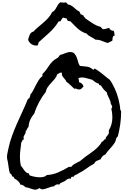

<svg xmlns="http://www.w3.org/2000/svg" viewBox="-20 -1505 1061 1651"><path d="M1021.5 -545.9Q1021.5 -490.2 1014.2 -438Q1006.8 -385.7 993.2 -332Q980.5 -322.3 977.5 -307.6Q974.6 -293 967.8 -280.3Q961.9 -269.5 952.1 -257.3Q942.4 -245.1 930.7 -231.9Q918.9 -218.8 907.2 -205.1Q895.5 -191.4 887.7 -177.7Q858.4 -168 845.7 -135.7Q830.1 -129.9 813.5 -122.6Q796.9 -115.2 790 -97.7Q753.9 -79.1 722.2 -55.2Q690.4 -31.2 653.3 -13.7Q648.4 -8.8 642.1 -6.3Q635.7 -3.9 629.4 -1Q623 2 617.7 6.3Q612.3 10.7 611.3 17.6Q607.4 17.6 606 16.1Q604.5 14.6 599.6 13.7Q588.9 19.5 589.8 32.2Q585.9 30.3 579.1 30.3Q567.4 30.3 556.2 37.6Q544.9 44.9 537.1 52.7Q525.4 58.6 510.3 64.5Q495.1 70.3 488.3 84Q484.4 80.1 476.6 80.1Q467.8 80.1 458 85.4Q448.2 90.8 443.4 97.7Q429.7 97.7 417.5 102.1Q405.3 106.4 392.6 110.8Q379.9 115.2 367.7 119.1Q355.5 123 341.8 123Q334 123 330.1 119.1Q326.2 115.2 320.3 112.3Q315.4 116.2 303.2 121.1Q291 126 285.2 126Q274.4 126 264.2 123Q253.9 120.1 243.2 116.2L222.7 109.4Q212.9 106.4 201.2 105.5Q192.4 97.7 180.2 89.4Q168 81.1 156.2 84Q151.4 69.3 141.6 58.6Q131.8 47.9 119.1 39.1Q116.2 37.1 112.8 35.6Q109.4 34.2 107.4 32.2Q102.5 29.3 98.6 20.5Q94.7 11.7 89.8 11.7Q88.9 11.7 87.4 12.7Q85.9 13.7 85 13.7Q83 4.9 79.1 -3.4Q75.2 -11.7 65.4 -13.7Q57.6 -39.1 54.7 -64.5Q51.8 -89.8 46.9 -115.2Q44.9 -123 42.5 -134.3Q40 -145.5 40 -154.3Q40 -168.9 44.4 -189.5Q48.8 -210 51.8 -225.6Q63.5 -282.2 83 -335.4Q102.5 -388.7 125.5 -441.4Q148.4 -494.1 172.9 -545.9Q197.3 -597.7 218.8 -651.4Q222.7 -651.4 223.6 -653.3L226.6 -658.2Q228.5 -661.1 230 -663.1Q231.4 -665 236.3 -665V-668Q235.4 -673.8 238.8 -677.7Q242.2 -681.6 240.2 -690.4Q255.9 -708 266.6 -730Q277.3 -752 288.6 -773.4Q299.8 -794.9 312.5 -815.4Q325.2 -835.9 344.7 -850.6V-857.4Q343.8 -862.3 345.2 -867.7Q346.7 -873 351.6 -875Q369.1 -892.6 380.9 -910.2Q392.6 -927.7 404.8 -944.8Q417 -961.9 432.1 -977.1Q447.3 -992.2 470.7 -1004.9Q481.4 -1009.8 486.3 -1019.5Q491.2 -1029.3 499 -1033.2Q502.9 -1035.2 507.3 -1035.6Q511.7 -1036.1 515.6 -1038.1Q532.2 -1043 548.8 -1050.3Q565.4 -1057.6 584 -1057.6Q607.4 -1057.6 619.6 -1044.4Q631.8 -1031.2 639.2 -1012.7Q646.5 -994.1 651.4 -973.6Q656.2 -953.1 667 -938.5Q696.3 -936.5 726.6 -932.1Q756.8 -927.7 779.3 -907.2Q781.2 -906.2 784.2 -906.2Q789.1 -906.2 789.1 -910.2Q789.1 -914.1 793.9 -914.1H796.9Q826.2 -896.5 853 -875.5Q879.9 -854.5 906.2 -832Q911.1 -828.1 916.5 -824.7Q921.9 -821.3 925.8 -816.4Q930.7 -810.5 935.1 -802.7Q939.5 -794.9 943.4 -789.1Q992.2 -704.1 1008.8 -606.4Q1010.7 -595.7 1012.2 -585.9Q1013.7 -576.2 1013.7 -567.4Q1013.7 -558.6 1017.6 -556.2Q1021.5 -553.7 1021.5 -545.9ZM946.3 -496.1Q946.3 -535.2 936.5 -571.3Q941.4 -573.2 942.9 -577.6Q944.3 -582 944.3 -586.9V-591.8L932.6 -613.3Q931.6 -627 927.2 -638.7Q922.9 -650.4 917 -662.1Q911.1 -673.8 905.8 -685.5Q900.4 -697.3 898.4 -710.9Q882.8 -722.7 870.6 -737.8Q858.4 -752.9 848.6 -769.5Q841.8 -772.5 835.9 -773.4Q830.1 -774.4 832 -784.2Q814.5 -789.1 800.3 -798.3Q786.1 -807.6 772.5 -819.3Q750 -824.2 728 -831.5Q706.1 -838.9 683.6 -838.9Q668 -838.9 653.3 -833Q658.2 -825.2 658.2 -815.9Q658.2 -806.6 660.2 -797.9Q691.4 -790 698.2 -759.8Q693.4 -756.8 689.5 -752.4Q685.5 -748 682.1 -744.6Q678.7 -741.2 673.8 -738.3Q668.9 -735.4 662.1 -735.4Q648.4 -735.4 641.1 -740.2Q633.8 -745.1 618.2 -742.2Q601.6 -756.8 585.9 -772.9Q570.3 -789.1 550.8 -801.8Q547.9 -811.5 541.5 -819.3Q535.2 -827.1 528.8 -834.5Q522.5 -841.8 517.1 -850.1Q511.7 -858.4 511.7 -869.1Q511.7 -876 512.7 -878.9Q506.8 -880.9 503.9 -880.9Q496.1 -880.9 489.3 -875.5Q482.4 -870.1 473.6 -868.2Q465.8 -844.7 451.2 -827.1Q436.5 -809.6 420.9 -793Q405.3 -776.4 392.1 -758.3Q378.9 -740.2 373 -713.9Q341.8 -674.8 315.4 -625.5Q289.1 -576.2 275.4 -529.3Q252.9 -503.9 240.2 -475.6Q227.5 -447.3 225.6 -413.1Q220.7 -410.2 217.8 -405.3L208 -385.7Q206.1 -380.9 201.2 -377.9V-373Q201.2 -365.2 198.2 -358.9Q195.3 -352.5 191.9 -346.7Q188.5 -340.8 185.5 -335.4Q182.6 -330.1 182.6 -323.2Q182.6 -315.4 186.5 -307.6Q175.8 -305.7 172.4 -296.4Q168.9 -287.1 163.1 -280.3Q159.2 -249 155.3 -216.8Q151.4 -184.6 151.4 -153.3Q151.4 -117.2 159.2 -80.1Q168 -71.3 174.8 -60.5Q181.6 -49.8 189 -40Q196.3 -30.3 205.1 -22.9Q213.9 -15.6 228.5 -13.7Q228.5 -6.8 231.4 -3.9Q234.4 -1 236.3 3.9Q256.8 10.7 279.3 15.1Q301.8 19.5 324.2 19.5Q339.8 19.5 356 15.6Q372.1 11.7 382.8 0Q432.6 -2 481.9 -23.4Q531.2 -44.9 572.3 -70.3H592.8Q603.5 -85 619.1 -94.2Q634.8 -103.5 651.4 -111.3Q654.3 -113.3 659.2 -115.2Q664.1 -117.2 667 -119.1Q677.7 -127 689 -136.7Q700.2 -146.5 711.9 -155.3Q731.4 -169.9 752 -183.6Q772.5 -197.3 791.5 -212.9Q810.5 -228.5 827.6 -246.6Q844.7 -264.6 856.4 -287.1Q862.3 -287.1 865.7 -290.5Q869.1 -293.9 871.6 -297.9Q874 -301.8 877.4 -304.7Q880.9 -307.6 887.7 -307.6Q887.7 -316.4 891.1 -322.8Q894.5 -329.1 898.9 -334.5Q903.3 -339.8 907.7 -344.7Q912.1 -349.6 916 -357.4V-384.8Q931.6 -410.2 939 -438.5Q946.3 -466.8 946.3 -496.1ZM964.8 -1208V-1198.2Q957 -1198.2 953.6 -1193.4Q950.2 -1188.5 948.7 -1182.1Q947.3 -1175.8 947.3 -1168.5Q947.3 -1161.1 946.3 -1156.2Q938.5 -1149.4 927.7 -1146Q917 -1142.6 908.2 -1134.8Q883.8 -1141.6 856 -1153.3Q828.1 -1165 802.7 -1163.1Q793.9 -1169.9 783.7 -1175.8Q773.4 -1181.6 762.7 -1187.5Q752 -1193.4 742.2 -1199.7Q732.4 -1206.1 725.6 -1215.8Q702.1 -1222.7 683.6 -1233.9Q665 -1245.1 648.9 -1258.8Q632.8 -1272.5 617.7 -1288.6Q602.5 -1304.7 585.9 -1321.3Q580.1 -1321.3 576.2 -1323.7Q572.3 -1326.2 564.5 -1324.2Q560.5 -1330.1 557.1 -1335.9Q553.7 -1341.8 550.8 -1348.6Q548.8 -1347.7 545.9 -1347.7Q540 -1347.7 534.2 -1350.6Q528.3 -1353.5 523.4 -1353.5L519.5 -1352.5Q513.7 -1346.7 509.8 -1339.4Q505.9 -1332 502 -1324.2Q494.1 -1319.3 484.4 -1321.3Q451.2 -1266.6 405.3 -1225.1Q359.4 -1183.6 312.5 -1141.6Q310.5 -1134.8 309.1 -1127Q307.6 -1119.1 302.7 -1114.3Q299.8 -1114.3 296.9 -1113.8Q293.9 -1113.3 292 -1113.3Q267.6 -1113.3 248.5 -1127Q229.5 -1140.6 221.7 -1163.1Q224.6 -1172.9 227.5 -1184.1Q230.5 -1195.3 235.4 -1205.6Q240.2 -1215.8 247.6 -1223.1Q254.9 -1230.5 267.6 -1233.4Q287.1 -1254.9 309.6 -1273.4Q332 -1292 354 -1311Q376 -1330.1 395.5 -1351.6Q415 -1373 428.7 -1401.4Q442.4 -1407.2 450.7 -1418Q459 -1428.7 465.3 -1441.4Q471.7 -1454.1 479.5 -1465.8Q487.3 -1477.5 499 -1485.4Q506.8 -1484.4 514.2 -1483.4Q521.5 -1482.4 529.3 -1482.4Q539.1 -1482.4 547.9 -1485.4Q549.8 -1480.5 554.7 -1477.5Q559.6 -1474.6 561.5 -1467.8Q579.1 -1464.8 591.8 -1457.5Q604.5 -1450.2 615.7 -1440.4Q627 -1430.7 637.7 -1421.4Q648.4 -1412.1 663.1 -1405.3Q665 -1398.4 668.9 -1393.1Q672.9 -1387.7 673.8 -1379.9Q674.8 -1380.9 677.7 -1380.9Q683.6 -1380.9 687 -1377Q690.4 -1373 697.3 -1373Q697.3 -1364.3 703.1 -1360.4Q709 -1356.4 711.9 -1348.6Q735.4 -1333 757.8 -1316.9Q780.3 -1300.8 805.7 -1288.1Q814.5 -1283.2 823.2 -1280.8Q832 -1278.3 841.8 -1275.4Q848.6 -1272.5 853.5 -1265.1Q858.4 -1257.8 865.2 -1253.9Q879.9 -1253.9 892.6 -1258.3Q905.3 -1262.7 918.9 -1264.6Q929.7 -1239.3 958 -1240.2Q960 -1232.4 962.4 -1224.6Q964.8 -1216.8 964.8 -1208Z"/></svg>

Font: RockSalt
Style: Regular
Weight: 400
Designer: Squid
Foundry: Font Diner, Inc DBA Sideshow
Version: Version 1.000